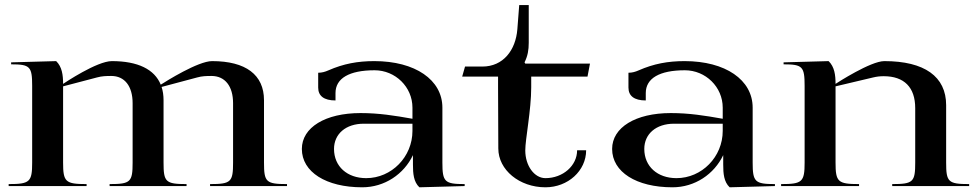

<svg xmlns="http://www.w3.org/2000/svg" viewBox="-20 -752 3947 776"><path d="M15 0H330V-8C244.5 -8 235 -16.7 235 -95V-403L372 -439C391.6 -444.4 409.2 -445 429.7 -445C483.7 -445 516 -403.8 516 -335V-95C516 -16.7 508 -8 423 -8V0H734V-8C649 -8 641 -16.7 641 -95V-347C641 -366.6 638.4 -384.5 633.1 -400.6L777 -439C796.6 -444.5 814.2 -445 834.7 -445C889.3 -445 922 -403.8 922 -335V-95C922 -16.7 914 -8 829 -8V0H1140V-8C1054.9 -8 1047 -16.7 1047 -95V-347C1047 -449.7 973.5 -505 837.1 -505C780.6 -505 650.8 -423.4 629.7 -409.8C604.4 -472.1 536.9 -505 432.1 -505C371.8 -505 241 -417 235 -413C235 -449 230.7 -482.1 207 -505L25 -500V-492C101.5 -492 110 -483 110 -405V-95C110 -16.7 100.5 -8 15 -8Z M1200 -150C1200 -57 1297.8 5 1444 5C1534.4 5 1612.5 -48.1 1649 -125V-87C1649 -50.8 1651.5 -17.2 1675 5L1858 0V-8C1777 -8 1768 -17 1768 -95V-317C1768 -429.3 1658 -505 1493 -505C1425.7 -505 1368.4 -494.5 1307 -467.5C1293.3 -461.5 1280.8 -458 1266 -458V-398C1266 -364.2 1289.4 -346 1336 -346V-376C1336 -435.6 1391.7 -468 1494 -468C1578.1 -468 1647 -400.3 1647 -317V-272C1573.7 -285 1511.2 -295 1437 -295C1295 -295 1200 -237 1200 -150ZM1330 -150C1330 -210.9 1378 -252 1450 -252H1647V-223C1647 -118.1 1562.7 -32 1460 -32C1383.4 -32 1330 -79.2 1330 -150Z M1848 -442.5H1993V-399C1993 -300.8 1994 -196.5 1994 -152C1994 -65.3 2079.3 5 2184.5 5C2275.6 5 2349 -62 2349 -144.6H2312.5C2312.5 -82.4 2255.2 -32 2184.5 -32C2139.5 -32 2103 -82.2 2103 -144C2103 -190 2127 -306.6 2127 -399V-442.5H2354.5L2364.5 -495H2103L2100 -500C2113 -526 2117 -550.2 2117 -579V-731.5H2078.5L2071 -634C2064.3 -549.2 2013.9 -483 1929.5 -483H1859.5Z M2454 -150C2454 -57 2551.8 5 2698 5C2788.4 5 2866.5 -48.1 2903 -125V-87C2903 -50.8 2905.5 -17.2 2929 5L3112 0V-8C3031 -8 3022 -17 3022 -95V-317C3022 -429.3 2912 -505 2747 -505C2679.7 -505 2622.4 -494.5 2561 -467.5C2547.3 -461.5 2534.8 -458 2520 -458V-398C2520 -364.2 2543.4 -346 2590 -346V-376C2590 -435.6 2645.7 -468 2748 -468C2832.1 -468 2901 -400.3 2901 -317V-272C2827.7 -285 2765.2 -295 2691 -295C2549 -295 2454 -237 2454 -150ZM2584 -150C2584 -210.9 2632 -252 2704 -252H2901V-223C2901 -118.1 2816.7 -32 2714 -32C2637.4 -32 2584 -79.2 2584 -150Z M3137 0H3452V-8C3366.5 -8 3357 -16.7 3357 -95V-403L3509 -439C3523.7 -442.5 3536.6 -444 3551.7 -444C3634.5 -444 3679 -398.9 3679 -315V-95C3679 -16.7 3671 -8 3586 -8V0H3897V-8C3812 -8 3804 -16.7 3804 -95V-327C3804 -442.7 3716.5 -505 3554.1 -505C3498.8 -505 3363 -417 3357 -413C3357 -449 3352.7 -482.1 3329 -505L3147 -500V-492C3223.5 -492 3232 -483 3232 -405V-95C3232 -16.7 3222.5 -8 3137 -8Z"/></svg>

Font: Prida01
Style: Black
Weight: 900
Designer: gluk
Foundry: gluk
Version: Version 00.072